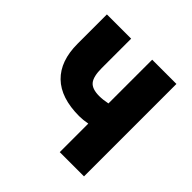

<svg xmlns="http://www.w3.org/2000/svg" viewBox="-143 -652 776 776"><g transform="rotate(45 245.0 -264.0)"><path d="M440.4 0H301.8V-163.1Q277.3 -158.2 254.4 -158.2Q149.9 -158.2 96.4 -210.2Q43 -262.2 43 -360.8V-528.3H181.6V-360.4Q181.6 -312 197.5 -292.5Q213.4 -272.9 254.4 -272.9Q275.9 -272.9 301.8 -278.3V-528.3H440.4Z"/></g></svg>

Font: MAUL Condensed Bold
Style: Condensed Bold
Weight: 700
Designer: MAUL
Version: Version 1.0; 2020; ttfautohint (v1.8.3)